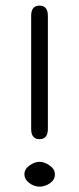

<svg xmlns="http://www.w3.org/2000/svg" viewBox="-20 -659 287 695"><path d="M85.9 3.4Q68.4 -9.8 68.4 -28.3Q68.4 -46.9 86.9 -60.1Q105.5 -73.2 123 -73.2Q140.6 -73.2 159.7 -60.1Q178.7 -46.9 178.7 -27.3Q178.7 -7.8 160.6 4.4Q142.6 16.6 123 16.6Q103.5 16.6 85.9 3.4ZM153.3 -601.6V-192.4Q153.3 -155.3 123 -155.3Q92.8 -155.3 92.8 -192.4V-601.6Q92.8 -638.7 123 -638.7Q153.3 -638.7 153.3 -601.6Z"/></svg>

Font: Jura
Style: Medium
Weight: 500
Version: Version 2.6.1